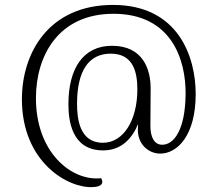

<svg xmlns="http://www.w3.org/2000/svg" viewBox="-20 -662 886 780"><path d="M439 -642C178 -642 69 -447 69 -259C69 -1 259 104 357 98C392 97 403 83 391 62C270 75 126 -43 126 -263C126 -438 219 -606 441 -606C678 -606 735 -418 734 -281C733 -137 688 -74 639 -74C605 -74 591 -108 591 -150L592 -303C592 -379 562 -476 435 -476C318 -476 258 -384 258 -239C258 -174 270 -51 399 -51C472 -51 516 -98 541 -158L540 -134C540 -75 584 -38 631 -38C700 -38 775 -111 775 -280C775 -432 704 -642 439 -642ZM398 -82C302 -82 293 -182 293 -240C293 -377 342 -444 430 -444C522 -444 538 -368 538 -299C538 -174 482 -82 398 -82Z"/></svg>

Font: Arima Koshi Light
Style: Regular
Weight: 300
Designer: Joana Correia and Natanael Gama
Foundry: NDISCOVER
Version: Version 1.019;PS 001.019;hotconv 1.0.88;makeotf.lib2.5.64775